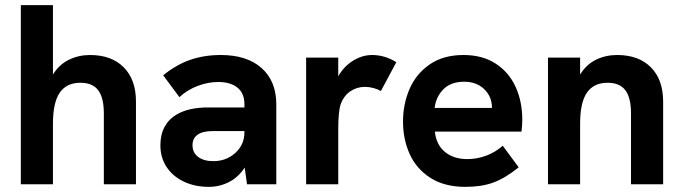

<svg xmlns="http://www.w3.org/2000/svg" viewBox="-20 -717 2655 747"><path d="M61 -697H186V-427Q210 -466 248 -484.5Q286 -503 330 -503Q414 -503 461.5 -455Q509 -407 509 -322V0H384V-276Q384 -337 362 -366Q340 -395 293 -395Q239 -395 212.5 -356.5Q186 -318 186 -236V0H61Z M932 -65Q907 -27 870.5 -8.5Q834 10 792 10Q738 10 695 -10.5Q652 -31 628 -67.5Q604 -104 604 -152Q604 -194 621 -224.5Q638 -255 668 -272Q715 -299 789 -299H931V-311Q931 -354 904 -376Q877 -398 829 -398Q789 -398 748.5 -382.5Q708 -367 678 -339L615 -424Q665 -465 719.5 -484Q774 -503 839 -503Q941 -503 998 -452Q1055 -401 1055 -311V0H941ZM810 -90Q860 -90 895.5 -122Q931 -154 931 -203V-207H807Q768 -207 749 -193Q729 -179 729 -152Q729 -123 751 -106.5Q773 -90 810 -90Z M1171 -493H1296V-420Q1317 -458 1353 -480.5Q1389 -503 1428 -503Q1477 -503 1522 -475L1462 -363Q1450 -370 1433 -374.5Q1416 -379 1400 -379Q1368 -379 1342.5 -361.5Q1317 -344 1305 -310Q1296 -282 1296 -212V0H1171Z M1548 -244Q1548 -312 1573.5 -371Q1599 -430 1652 -466.5Q1705 -503 1783 -503Q1857 -503 1908.5 -469.5Q1960 -436 1986 -379Q2012 -322 2012 -251Q2012 -232 2009 -205H1672Q1677 -154 1711 -126Q1745 -98 1798 -98Q1836 -98 1872 -111.5Q1908 -125 1936 -150L1998 -66Q1946 -24 1900 -7Q1854 10 1791 10Q1709 10 1654.5 -25Q1600 -60 1574 -117.5Q1548 -175 1548 -244ZM1894 -297V-298Q1894 -341 1864 -370Q1834 -399 1786 -399Q1734 -399 1705 -369.5Q1676 -340 1671 -297Z M2112 -493H2237V-427Q2261 -466 2298.5 -484.5Q2336 -503 2381 -503Q2465 -503 2512.5 -455Q2560 -407 2560 -322V0H2435V-276Q2435 -337 2413 -366Q2391 -395 2344 -395Q2290 -395 2263.5 -356.5Q2237 -318 2237 -236V0H2112Z"/></svg>

Font: Hanken Grotesk
Style: Bold
Weight: 700
Designer: Alfredo Marco Pradil
Foundry: Hanken Design Co.
Version: Version 3.014